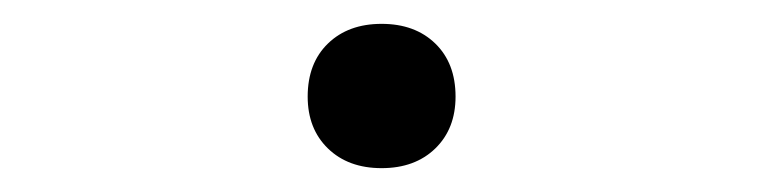

<svg xmlns="http://www.w3.org/2000/svg" viewBox="-20 -131 640 161"><path d="M300 10Q272 10 255 -6.5Q238 -23 238 -50Q238 -78 255 -94.5Q272 -111 300 -111Q328 -111 345 -94.5Q362 -78 362 -50Q362 -23 345 -6.5Q328 10 300 10Z"/></svg>

Font: M PLUS Code Latin 60 Light
Style: Regular
Weight: 300
Width: 7
Monospace: yes
Designer: Coji Morishita
Foundry: UNDERFOREST DESIGN
Version: Version 1.005; ttfautohint (v1.8.3)